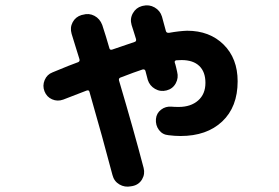

<svg xmlns="http://www.w3.org/2000/svg" viewBox="-20 -639 1040 716"><path d="M215.8 -267.6Q194.3 -259.8 174.3 -268.6Q154.3 -277.3 146 -298.3Q137.7 -319.3 146.5 -340.3Q155.3 -361.3 175.8 -369.1Q246.1 -398.4 271.5 -407.2Q278.3 -410.2 276.4 -418Q271.5 -433.6 261.7 -465.3Q252 -497.1 247.1 -512.7Q240.2 -536.1 251 -556.2Q261.7 -576.2 284.2 -583L289.1 -584Q311.5 -590.8 332 -580.1Q352.5 -569.3 361.3 -545.9Q366.2 -532.2 375 -502.9Q383.8 -473.6 387.7 -460Q389.6 -451.2 398.4 -454.1Q414.1 -460 481.4 -482.4Q489.3 -484.4 487.3 -493.2Q484.4 -502.9 478.5 -521.5Q472.7 -540 470.7 -545.9Q463.9 -569.3 475.6 -589.8Q487.3 -610.4 508.8 -616.2L512.7 -617.2Q536.1 -623 556.6 -611.3Q577.1 -599.6 584 -577.1L598.6 -523.4Q600.6 -515.6 610.4 -516.6Q648.4 -523.4 677.7 -524.4Q761.7 -524.4 814 -472.7Q866.2 -420.9 866.2 -335.9Q866.2 -240.2 808.6 -186Q751 -131.8 653.3 -131.8Q631.8 -131.8 608.4 -134.8Q585.9 -136.7 572.8 -154.3Q559.6 -171.9 561.5 -195.3Q563.5 -216.8 580.6 -230Q597.7 -243.2 620.1 -241.2Q628.9 -240.2 646.5 -240.2Q691.4 -240.2 718.8 -264.2Q746.1 -288.1 746.1 -330.1Q746.1 -371.1 723.1 -393.1Q700.2 -415 657.2 -415Q644.5 -415 636.7 -414.1Q629.9 -412.1 631.8 -405.3Q633.8 -400.4 636.7 -388.2Q639.6 -376 640.6 -371.1Q646.5 -348.6 635.3 -328.1Q624 -307.6 601.1 -301.8Q578.1 -295.9 558.1 -307.6Q538.1 -319.3 531.2 -340.8L522.5 -374Q520.5 -381.8 511.7 -379.9Q484.4 -371.1 428.7 -349.6Q421.9 -346.7 423.8 -338.9Q478.5 -154.3 515.6 -12.7Q521.5 9.8 509.8 29.8Q498 49.8 474.6 54.7L468.8 55.7Q445.3 60.5 425.3 48.8Q405.3 37.1 399.4 13.7Q364.3 -120.1 313.5 -296.9Q311.5 -304.7 301.8 -300.8Q285.2 -294.9 215.8 -267.6Z"/></svg>

Font: Rounded Mgen+ 1m bold
Style: Bold
Weight: 700
Designer: [Source Han Sans]
Ryoko NISHIZUKA  (kana & ideographs); Paul D. Hunt (Latin, Greek & Cyrillic); Wenlong ZHANG  (bopomofo
Version: Version 1.059.20150602